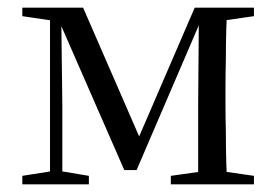

<svg xmlns="http://www.w3.org/2000/svg" viewBox="-20 -479 718 499"><path d="M303 -37H335L500 -421H516V-459H486L332 -102L351 -103L196 -459H119V-419H136ZM495 0H571Q569 -22 568 -59Q567 -96 567 -136Q566 -175 566 -206V-253Q566 -284 567 -324Q567 -363 568 -400Q569 -437 571 -459H497L495 -206ZM38 0H211V-22L133 -35H120L38 -22ZM424 0H640V-22L543 -36H523L424 -22ZM38 -437 132 -423H143V-459H38ZM110 0H142V-206L139 -452H110ZM521 -423H543L640 -437V-459H521Z"/></svg>

Font: Source Serif 4 48pt
Style: Regular
Weight: 400
Designer: Frank Grie√ühammer
Foundry: Adobe Systems Incorporated
Version: Version 4.004;hotconv 1.0.116;makeotfexe 2.5.65601